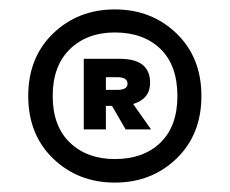

<svg xmlns="http://www.w3.org/2000/svg" viewBox="-20 -752 488 408"><path d="M224 -414Q285 -414 321 -449Q357 -484 357 -548Q357 -613 321 -648Q285 -683 224 -683Q165 -683 128.5 -647.5Q92 -612 92 -548Q92 -484 128.5 -449Q165 -414 224 -414ZM355 -415Q302 -364 224 -364Q146 -364 93 -415Q40 -466 40 -548Q40 -630 93 -681Q146 -732 224 -732Q302 -732 355 -681Q408 -630 408 -548Q408 -466 355 -415ZM229 -588H205V-561H229Q251 -561 251 -574Q251 -588 229 -588ZM299 -576Q299 -542 263 -531L301 -477H247L218 -527H205V-477H158V-627H235Q299 -627 299 -576Z"/></svg>

Font: Roundo
Style: Bold
Weight: 700
Designer: Namrata Goyal (Gurmukhi), Shiva Nallaperumal (Latin)
Foundry: Indian Type Foundry
Version: Version 1.000;PS 1.0;hotconv 1.0.88;makeotf.lib2.5.647800